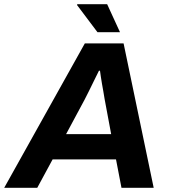

<svg xmlns="http://www.w3.org/2000/svg" viewBox="-59 -892 803 912"><path d="M-39 0 344 -686H528L671 0H518L492 -135H191L118 0ZM255 -255H469L438 -421Q435 -439 432 -457Q429 -475 425.5 -493.5Q422 -512 420 -527.5Q418 -543 416 -556H411Q401 -536 388.5 -510.5Q376 -485 364 -460.5Q352 -436 343 -419ZM404 -739 307 -868 308 -872H450L511 -739Z"/></svg>

Font: Archivo SemiBold
Style: Bold Italic
Weight: 700
Italic angle: -10°
Version: Version 2.001